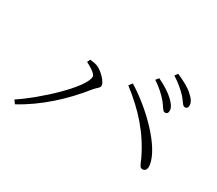

<svg xmlns="http://www.w3.org/2000/svg" viewBox="-113 -942 1225 1082"><g transform="rotate(30 500.0 -400.5)"><path d="M774 -530C796 -504 805 -478 820 -478C832 -478 839 -485 839 -500C839 -520 828 -537 802 -562C780 -583 744 -607 696 -630L681 -611C723 -584 752 -555 774 -530ZM855 -610C877 -586 887 -560 902 -560C914 -560 921 -567 921 -582C921 -601 910 -620 883 -643C861 -664 824 -684 776 -705L762 -686C804 -659 830 -636 855 -610ZM298 -506C320 -495 367 -470 367 -449C367 -379 167 -195 49 -118L65 -96C190 -163 309 -270 402 -388C419 -409 436 -415 436 -431C436 -455 390 -501 359 -515C340 -523 320 -524 307 -526ZM871 -138C886 -138 899 -151 894 -182C876 -294 713 -450 582 -530L565 -508C683 -417 772 -319 834 -188C850 -152 852 -138 871 -138Z"/></g></svg>

Font: Noto Serif TC ExtraLight
Style: Regular
Weight: 200
Designer: Ryoko NISHIZUKA 西塚涼子 (kana & ideographs); Frank Grießhammer (Latin, Greek & Cyrillic); Wenlong ZHANG 张文龙 (bopomofo); San
Foundry: Adobe
Version: Version 2.001;hotconv 1.1.0;makeotfexe 2.6.0